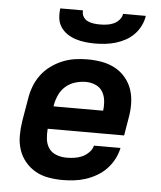

<svg xmlns="http://www.w3.org/2000/svg" viewBox="-53 -786 706 841"><g transform="rotate(5 300.0 -366.0)"><path d="M253 8Q221 8 190 2.5Q159 -3 133 -18Q107 -33 88 -56Q69 -79 59.5 -108Q50 -137 50 -169Q50 -201 55 -233L72 -333Q76 -360 86 -387Q96 -414 113.5 -438Q131 -462 155.5 -480Q180 -498 207 -509Q234 -520 261.5 -524Q289 -528 317 -528Q349 -528 380 -522.5Q411 -517 438 -502.5Q465 -488 484.5 -464.5Q504 -441 513.5 -412.5Q523 -384 523.5 -351.5Q524 -319 518 -287L505 -210H169Q167 -187 169.5 -164.5Q172 -142 184 -124.5Q196 -107 217.5 -99Q239 -91 262 -91Q279 -91 296.5 -93.5Q314 -96 330 -103Q346 -110 360 -124Q374 -138 377 -154H494Q489 -129 476.5 -105Q464 -81 445.5 -61.5Q427 -42 403 -28Q379 -14 354 -6Q329 2 303.5 5Q278 8 253 8ZM186 -310H404Q407 -332 404.5 -354.5Q402 -377 391 -394.5Q380 -412 360 -420.5Q340 -429 317 -429Q295 -429 271.5 -422Q248 -415 229.5 -399Q211 -383 201 -361Q191 -339 187 -317ZM343 -600Q321 -600 299.5 -602.5Q278 -605 257.5 -611.5Q237 -618 220 -629.5Q203 -641 191.5 -658Q180 -675 177.5 -696.5Q175 -718 178 -740H278Q276 -725 283 -713Q290 -701 302 -695Q314 -689 328 -687Q342 -685 357 -685Q372 -685 387 -687Q402 -689 416 -695Q430 -701 441 -713Q452 -725 454 -740H554Q551 -718 540.5 -696.5Q530 -675 513.5 -658Q497 -641 476 -629.5Q455 -618 432.5 -611.5Q410 -605 387.5 -602.5Q365 -600 343 -600Z"/></g></svg>

Font: Iosevka Extended Oblique
Style: Bold
Weight: 700
Width: 7
Italic angle: -9°
Monospace: yes
Designer: Belleve Invis
Foundry: Belleve Invis
Version: Version 32.5.0; ttfautohint (v1.8.4)